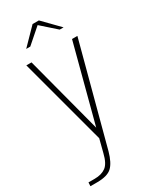

<svg xmlns="http://www.w3.org/2000/svg" viewBox="-209 -676 725 899"><g transform="rotate(-30 153.0 -226.5)"><path d="M-5 170 -4 150H29Q67 150 90 133Q113 116 125 66L143 -4L18 -470H46L156 -52L157 -46H154L155 -52L265 -470H294L150 71Q135 125 111 147.5Q87 170 31 170ZM56 -537 140 -623H174L258 -537H237L158 -607L78 -537Z"/></g></svg>

Font: Smooch Sans Thin ExtraLight
Style: Regular
Weight: 250
Version: Version 1.010